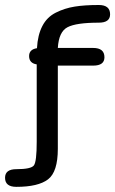

<svg xmlns="http://www.w3.org/2000/svg" viewBox="-67 -641 458 764"><path d="M163.1 -48.8V-379.9H303.7C333.7 -379.9 348.6 -391 348.6 -413.1C348.6 -437.8 333.7 -450.2 303.7 -450.2H163.1C165.7 -493.2 178.5 -520.7 201.7 -532.7C224.8 -544.8 266.3 -550.8 326.2 -550.8C356.1 -550.8 371.1 -561.8 371.1 -584C371.1 -608.7 356.1 -621.1 326.2 -621.1C288.4 -621.1 256.3 -619 230 -614.7C203.6 -610.5 178.7 -602.5 155.3 -590.8C131.8 -579.1 113.9 -561.4 101.6 -537.6C89.2 -513.8 82 -484.4 80.1 -449.2C59.2 -446 48.8 -435.5 48.8 -418C48.8 -399.1 58.9 -388 79.1 -384.8V-77.1C79.1 -24.4 75.4 7 67.9 17.1C60.4 27.2 37.1 32.2 -2 32.2C-31.9 32.2 -46.9 43.6 -46.9 66.4C-46.9 90.5 -31.9 102.5 -2 102.5C56 102.5 98 92.6 124 72.8C150.1 52.9 163.1 12.4 163.1 -48.8Z"/></svg>

Font: Jura
Style: DemiBold
Weight: 600
Version: Version 2.5.1